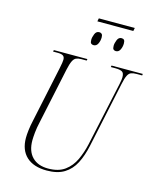

<svg xmlns="http://www.w3.org/2000/svg" viewBox="-140 -1070 966 1176"><g transform="rotate(15 343.0 -481.5)"><path d="M566 -973 562 -953H334L338 -973ZM490 -806Q481 -806 475 -811.5Q469 -817 469 -834Q469 -851 477.5 -871.5Q486 -892 504 -892Q515 -892 520.5 -886Q526 -880 526 -864Q526 -843 517 -824.5Q508 -806 490 -806ZM349 -806Q339 -806 333 -811.5Q327 -817 327 -834Q327 -851 335.5 -871.5Q344 -892 363 -892Q373 -892 379 -886Q385 -880 385 -865Q385 -843 376 -824.5Q367 -806 349 -806ZM270 10Q186 10 141 -32Q96 -74 96 -151Q96 -171 99.5 -200.5Q103 -230 111 -265L186 -619Q190 -638 192 -651.5Q194 -665 194 -672Q194 -690 183.5 -697Q173 -704 150 -704H120L122 -714H335L333 -704H300Q280 -704 267 -698.5Q254 -693 245 -674.5Q236 -656 228 -619L153 -266Q144 -227 141 -195.5Q138 -164 138 -146Q138 -78 174 -41Q210 -4 275 -4Q341 -4 381 -33.5Q421 -63 443 -110.5Q465 -158 477 -212L565 -619Q571 -647 571 -662Q571 -690 556.5 -697Q542 -704 517 -704H486L488 -714H686L685 -704H650Q629 -704 615.5 -699Q602 -694 593 -676Q584 -658 576 -619L488 -206Q474 -140 449 -91.5Q424 -43 381 -16.5Q338 10 270 10Z"/></g></svg>

Font: Noto Serif Display Condensed ExtraLight
Style: Italic
Weight: 200
Width: 3
Italic angle: -12°
Designer: Monotype Design Team
Foundry: Monotype Imaging Inc.
Version: Version 2.009